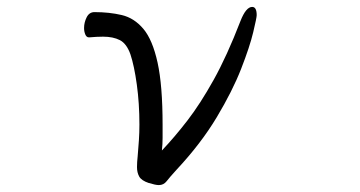

<svg xmlns="http://www.w3.org/2000/svg" viewBox="-20 -520 1040 555"><path d="M237 -412Q230 -412 226.5 -420.5Q223 -429 223 -439Q223 -455 230.5 -470Q238 -485 253 -485Q296 -485 332 -476.5Q368 -468 394.5 -436.5Q421 -405 435.5 -339Q450 -273 450 -159Q450 -140 450 -121.5Q450 -103 448 -85Q485 -124 522 -172Q559 -220 597.5 -289Q636 -358 675 -459Q691 -500 709 -500Q722 -500 722 -476Q722 -469 712 -427Q702 -385 677 -321Q652 -257 606.5 -181Q561 -105 490 -29Q470 -7 461.5 4Q453 15 439 15Q430 15 410 9Q389 2 382.5 -9.5Q376 -21 376 -37Q376 -44 376.5 -52Q377 -60 378 -69Q380 -92 381.5 -114.5Q383 -137 383 -160Q383 -221 375.5 -275.5Q368 -330 357 -363Q346 -394 326.5 -404Q307 -414 278 -414Q269 -414 259 -413.5Q249 -413 238 -412Z"/></svg>

Font: Klee One SemiBold
Style: Regular
Weight: 600
Designer: Fontworks Inc.
Foundry: Fontworks Inc.
Version: Version 1.00;January 12, 2022;FontCreator 13.0.0.2683 64-bit